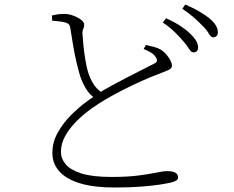

<svg xmlns="http://www.w3.org/2000/svg" viewBox="-20 -802 1040 854"><path d="M841 -569Q830 -569 820.5 -585Q811 -601 794 -620Q778 -639 756.5 -660Q735 -681 704 -702L719 -721Q756 -704 782.5 -686.5Q809 -669 825 -653Q845 -634 853 -619.5Q861 -605 861 -591Q861 -580 855.5 -574.5Q850 -569 841 -569ZM487 32Q399 32 338 14Q277 -4 245 -38.5Q213 -73 213 -122Q213 -170 237 -212.5Q261 -255 296 -290Q331 -325 364.5 -349.5Q398 -374 416 -386Q443 -403 478 -422Q513 -441 548 -459Q583 -477 612.5 -492Q642 -507 660 -516Q674 -522 677 -528Q680 -534 675 -544Q668 -558 652.5 -567.5Q637 -577 619 -584L629 -602Q647 -598 664 -593.5Q681 -589 692 -583Q709 -573 721 -558.5Q733 -544 739 -531Q745 -518 745 -510Q745 -497 727 -489.5Q709 -482 681 -471Q653 -461 610.5 -442Q568 -423 525 -401Q482 -379 450 -360Q422 -344 387.5 -319.5Q353 -295 322 -264.5Q291 -234 271 -199Q251 -164 251 -126Q251 -97 272 -71.5Q293 -46 342 -30.5Q391 -15 476 -15Q548 -15 597 -21.5Q646 -28 677 -34.5Q708 -41 724 -41Q737 -41 748 -38.5Q759 -36 765.5 -29.5Q772 -23 772 -12Q772 -4 763 1.5Q754 7 740 10Q723 14 691 19Q659 24 608.5 28Q558 32 487 32ZM404 -364Q378 -381 361.5 -409Q345 -437 336 -465Q328 -492 320 -526Q312 -560 305.5 -598.5Q299 -637 293 -675Q292 -686 287 -692.5Q282 -699 267 -703Q254 -706 238 -707.5Q222 -709 212 -710L211 -733Q231 -738 243 -739Q255 -740 267 -740Q286 -740 306 -732.5Q326 -725 340 -714.5Q354 -704 354 -694Q355 -682 350.5 -674Q346 -666 347 -649Q348 -630 351 -600.5Q354 -571 359 -540Q364 -509 370 -487Q379 -456 394.5 -430Q410 -404 439 -387ZM928 -636Q918 -636 908.5 -653Q899 -670 881 -687Q862 -707 842.5 -724Q823 -741 791 -763L804 -782Q841 -766 868 -750Q895 -734 912 -720Q932 -703 940.5 -688Q949 -673 949 -659Q949 -647 943 -641.5Q937 -636 928 -636Z"/></svg>

Font: Noto Serif SC ExtraLight ExtraLight
Style: Regular
Weight: 250
Version: Version 2.002-H1;hotconv 1.1.0;makeotfexe 2.6.0